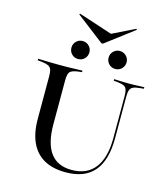

<svg xmlns="http://www.w3.org/2000/svg" viewBox="-128 -979 952 1090"><g transform="rotate(15 348.0 -434.5)"><path d="M129 -369.4V-492.7Q129 -517.7 123.8 -531Q118.5 -544.4 105.6 -550.4Q92.7 -556.5 67.7 -559.7L42.7 -562.1V-571Q58.1 -571 77 -570.2Q96 -569.4 118.5 -569Q141.1 -568.5 166.1 -568.5H175.8H183.9Q208.9 -568.5 230.6 -569Q252.4 -569.4 270.6 -570.2Q288.7 -571 303.2 -571V-562.1L280.6 -559.7Q245.2 -554.8 233.9 -542.7Q222.6 -530.6 222.6 -492.7V-369.4ZM359.7 11.3Q283.9 11.3 232.7 -17.3Q181.5 -46 155.2 -102.4Q129 -158.9 129 -241.9V-369.4H222.6V-234.7Q222.6 -122.6 264.1 -66.5Q305.6 -10.5 388.7 -10.5Q479 -10.5 525.4 -71Q571.8 -131.5 571.8 -247.6V-369.4H581.5V-248.4Q581.5 -118.5 526.2 -53.6Q471 11.3 359.7 11.3ZM571.8 -369.4V-492.7Q571.8 -530.6 560.9 -543.1Q550 -555.6 512.9 -559.7L489.5 -562.1V-571Q506.5 -570.2 528.2 -569.4Q550 -568.5 576.6 -568.5Q594.4 -568.5 610.9 -569Q627.4 -569.4 641.5 -570.2Q655.6 -571 666.9 -571V-562.1L642.7 -559.7Q616.9 -557.3 604 -550.8Q591.1 -544.4 586.3 -531Q581.5 -517.7 581.5 -492.7V-369.4ZM261.3 -628.2Q239.5 -628.2 224.2 -643.5Q208.9 -658.9 208.9 -681.5Q208.9 -703.2 224.2 -718.5Q239.5 -733.9 261.3 -733.9Q283.9 -733.9 299.2 -718.5Q314.5 -703.2 314.5 -681.5Q314.5 -658.9 299.2 -643.5Q283.9 -628.2 261.3 -628.2ZM479.8 -628.2Q458.1 -628.2 442.7 -643.5Q427.4 -658.9 427.4 -681.5Q427.4 -703.2 442.7 -718.5Q458.1 -733.9 479.8 -733.9Q502.4 -733.9 517.7 -718.5Q533.1 -703.2 533.1 -681.5Q533.1 -658.9 517.7 -643.5Q502.4 -628.2 479.8 -628.2ZM537.9 -879.8 541.9 -875 375.8 -749.2H366.9L203.2 -875L207.3 -879.8L423.4 -808.9L378.2 -801.6Z"/></g></svg>

Font: Playfair 144pt SemiExpanded Medium
Style: Regular
Weight: 500
Width: 6
Designer: Claus Eggers Sørensen
Foundry: Claus Eggers Sørensen
Version: Version 2.203